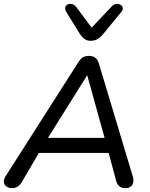

<svg xmlns="http://www.w3.org/2000/svg" viewBox="-20 -966 774 993"><path d="M0 -28Q0 -41 8 -53L385 -644Q396 -662 409 -669.5Q422 -677 441 -677Q479 -677 491 -639L666 -56Q670 -44 670 -32Q670 -13 658.5 -3Q647 7 629 7Q608 7 596 -3.5Q584 -14 579 -37L542 -175H181L92 -23Q74 7 43 7Q24 7 12 -2.5Q0 -12 0 -28ZM228 -253H521L431 -577ZM392 -792 323 -904Q317 -913 317 -922Q317 -933 324.5 -939.5Q332 -946 344 -946Q362 -946 375 -929L454 -823L560 -935Q571 -946 586 -946Q598 -946 606.5 -939Q615 -932 615 -922Q615 -913 608 -905L513 -789Q498 -771 483 -763Q468 -755 448 -755Q430 -755 417 -764.5Q404 -774 392 -792Z"/></svg>

Font: SN Pro
Style: Italic
Weight: 400
Italic angle: -9°
Designer: Tobias Whetton
Foundry: Supernotes
Version: Version 1.003